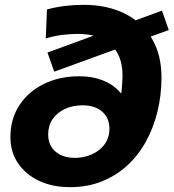

<svg xmlns="http://www.w3.org/2000/svg" viewBox="-20 -761 717 793"><path d="M270 12Q196 12 140.5 -14.5Q85 -41 54 -87.5Q23 -134 23 -195Q23 -269 59.5 -325.5Q96 -382 160.5 -414Q225 -446 308 -446Q361 -446 403.5 -429.5Q446 -413 474 -382Q502 -351 511 -306L456 -276Q469 -306 476 -344.5Q483 -383 485 -422Q493 -519 444.5 -570Q396 -621 301 -621Q270 -621 235 -616.5Q200 -612 169 -602L174 -722Q211 -732 248.5 -736.5Q286 -741 326 -741Q422 -741 494 -705.5Q566 -670 606.5 -603Q647 -536 647 -441Q647 -368 630.5 -300.5Q614 -233 582.5 -176Q551 -119 505 -77Q459 -35 400 -11.5Q341 12 270 12ZM290 -109Q319 -109 345 -118Q371 -127 390.5 -142.5Q410 -158 421 -180Q432 -202 432 -229Q432 -274 402 -300Q372 -326 321 -326Q279 -326 247 -310.5Q215 -295 197 -268.5Q179 -242 179 -206Q179 -161 209 -135Q239 -109 290 -109ZM204 -465 176 -544 649 -717 677 -637Z"/></svg>

Font: MOST Montserrat
Style: Bold Italic
Weight: 700
Italic angle: -11.3°
Designer: Julieta Ulanovsky
Foundry: Julieta Ulanovsky
Version: Version 8.000;March 11, 2024;FontCreator 15.0.0.2926 64-bit